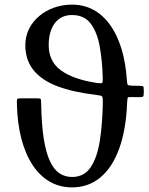

<svg xmlns="http://www.w3.org/2000/svg" viewBox="-20 -800 642 830"><path d="M158 -352Q158 -369.5 155.5 -372.2Q153 -375 139 -375H69Q56.5 -375 54.5 -371.8Q52.5 -368.5 53 -350Q55 -266.5 72.5 -200Q90 -133.5 121 -86.5Q152 -39.5 195 -14.8Q238 10 291.5 10Q362.5 10 414.2 -33.2Q466 -76.5 495.5 -158.2Q525 -240 529.5 -355Q530.5 -374.5 532.5 -377.8Q534.5 -381 546 -380.5L572 -380Q594 -379.5 597.8 -382Q601.5 -384.5 601.5 -397V-409Q601.5 -424 599.2 -426.2Q597 -428.5 584 -429L554 -429.5Q536 -430 532.8 -433Q529.5 -436 528.5 -453Q521.5 -555 491 -628.2Q460.5 -701.5 409.8 -740.8Q359 -780 291.5 -780Q250 -780 213.2 -766.8Q176.5 -753.5 148.8 -730Q121 -706.5 105.2 -674.5Q89.5 -642.5 89.5 -605Q89.5 -540.5 124.8 -496.8Q160 -453 228 -427.2Q296 -401.5 394 -390Q417.5 -387.5 421.2 -383.2Q425 -379 424.5 -357Q423 -264 411.5 -191.2Q400 -118.5 371.8 -76.8Q343.5 -35 291.5 -35Q260.5 -35 236.5 -51.2Q212.5 -67.5 195.5 -104.2Q178.5 -141 169 -201.8Q159.5 -262.5 158 -352ZM291.5 -735Q344.5 -735 372.2 -697.8Q400 -660.5 411 -599.5Q422 -538.5 424 -467Q425 -445 421.8 -441.8Q418.5 -438.5 398 -441.5Q296.5 -457 243.5 -495.8Q190.5 -534.5 190.5 -605Q190.5 -664.5 217 -699.8Q243.5 -735 291.5 -735Z"/></svg>

Font: Besley
Style: Regular
Weight: 400
Designer: Owen Earl
Foundry: indestructible type*
Version: Version 4.000